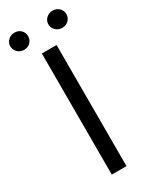

<svg xmlns="http://www.w3.org/2000/svg" viewBox="-245 -910 765 961"><g transform="rotate(-30 137.0 -429.5)"><path d="M94 0V-700H179V0ZM27 -760Q5 -760 -10 -774.5Q-25 -789 -25 -810Q-25 -830 -10 -844.5Q5 -859 27 -859Q50 -859 64 -844.5Q78 -830 78 -810Q78 -789 64 -774.5Q50 -760 27 -760ZM247 -760Q225 -760 210 -774.5Q195 -789 195 -810Q195 -830 210 -844.5Q225 -859 247 -859Q270 -859 284.5 -844.5Q299 -830 299 -810Q299 -789 284.5 -774.5Q270 -760 247 -760Z"/></g></svg>

Font: REM Medium Light
Style: Regular
Weight: 300
Version: Version 1.005;gftools[0.9.28]